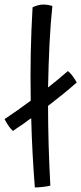

<svg xmlns="http://www.w3.org/2000/svg" viewBox="-83 -762 357 843"><path d="M138 53Q128 56 106.5 58.5Q85 61 70 61Q64 -14 60 -89.5Q56 -165 54 -243Q48 -239 41.5 -234.5Q35 -230 22 -220Q2 -207 -7.5 -200Q-17 -193 -26 -187Q-36 -196 -44.5 -208Q-53 -220 -63 -239Q-36 -257 -7.5 -277Q21 -297 52 -320Q50 -427 52 -527.5Q54 -628 60 -730Q70 -735 82.5 -738.5Q95 -742 107 -742Q117 -742 126.5 -740.5Q136 -739 147 -736Q139 -662 134.5 -571.5Q130 -481 128 -378Q150 -395 171.5 -413Q193 -431 215 -450Q225 -442 234 -430.5Q243 -419 254 -400Q226 -375 195 -350Q164 -325 128 -297Q128 -216 130.5 -128Q133 -40 138 53Z"/></svg>

Font: Atma
Style: Regular
Weight: 400
Designer: Gregori Vincens, Jeremie Hornus, Riccardo Olocco, Yoann Minet.
Foundry: black foundry
Version: Version 1.102;PS 1.100;hotconv 1.0.86;makeotf.lib2.5.63406